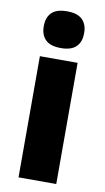

<svg xmlns="http://www.w3.org/2000/svg" viewBox="-81 -727 418 767"><g transform="rotate(10 128.0 -343.5)"><path d="M51.5 0V-491.5H204.5V0ZM128 -538Q85 -538 65.5 -557.8Q46 -577.5 46 -611V-614.5Q46 -648 65.5 -667.5Q85 -687 128 -687Q170 -687 189.8 -667.5Q209.5 -648 209.5 -614.5V-611Q209.5 -577 189.8 -557.5Q170 -538 128 -538Z"/></g></svg>

Font: Anek Bangla Medium
Style: Bold
Weight: 700
Version: Version 1.003